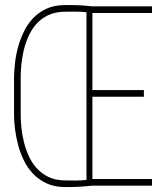

<svg xmlns="http://www.w3.org/2000/svg" viewBox="-20 -736 640 761"><path d="M582.5 0H343.8Q316.4 2.9 289.8 4.4Q263.2 5.9 235.4 5.4Q194.8 4.9 164.6 -9.3Q134.3 -23.4 112.1 -46.4Q89.8 -69.3 75.2 -99.1Q60.5 -128.9 52 -160.6Q43.5 -192.4 39.6 -223.6Q35.6 -254.9 35.6 -281.2V-429.7Q36.1 -456.1 39.6 -487.3Q43 -518.6 51.8 -550Q60.5 -581.5 75 -611.3Q89.4 -641.1 111.3 -664.1Q133.3 -687 163.6 -701.2Q193.8 -715.3 234.4 -715.8Q262.2 -716.3 289.3 -715.3Q316.4 -714.4 343.8 -710.9H582.5V-684.6H346.2V-378.9H550.3V-352.5H346.2V-26.4H582.5ZM235.4 -21Q257.3 -20.5 279.1 -20.5Q300.8 -20.5 322.8 -22.9V-687.5Q300.8 -689.9 279.1 -689.9Q257.3 -689.9 234.9 -689.5Q198.2 -689 170.9 -675.8Q143.6 -662.6 124.5 -641.4Q105.5 -620.1 93.3 -593Q81.1 -565.9 74.2 -537.4Q67.4 -508.8 64.7 -481Q62 -453.1 62 -430.7V-281.2Q62 -258.8 64.7 -231Q67.4 -203.1 74.5 -174.3Q81.5 -145.5 93.8 -118.2Q106 -90.8 125.2 -69.6Q144.5 -48.3 171.6 -34.9Q198.7 -21.5 235.4 -21Z"/></svg>

Font: Roboto Mono Thin
Style: Regular
Weight: 250
Designer: Google
Version: Version 2.000985; 2015; ttfautohint (v1.3)